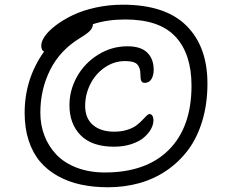

<svg xmlns="http://www.w3.org/2000/svg" viewBox="-20 -749 969 818"><path d="M439.9 48.8Q377.9 48.8 324.7 37.4Q271.5 25.9 226.8 1.2Q182.1 -23.4 150.9 -60.3Q119.6 -97.2 102.3 -149.9Q85 -202.6 85 -268.1Q85 -413.1 168 -529.8Q155.8 -533.7 155.8 -555.2Q155.8 -572.8 171.4 -595.2Q187 -617.7 218 -641.1Q249 -664.6 289.8 -684.3Q330.6 -704.1 386.7 -716.6Q442.9 -729 502.9 -729Q684.1 -729 773.9 -639.9Q863.8 -550.8 863.8 -393.1Q863.8 -306.6 841.8 -233.9Q819.8 -161.1 780.8 -109.4Q741.7 -57.6 688.5 -21.7Q635.3 14.2 572.5 31.5Q509.8 48.8 439.9 48.8ZM151.9 -269Q151.9 -216.3 169.4 -170.7Q187 -125 220.7 -89.8Q254.4 -54.7 307.4 -34.4Q360.4 -14.2 426.8 -14.2Q603 -14.2 699.5 -110.8Q795.9 -207.5 795.9 -383.8Q795.9 -519.5 727.3 -593Q658.7 -666.5 512.2 -666Q437 -666 376 -646Q375.5 -630.9 363.3 -617.9Q351.1 -605 320.8 -586.9Q235.8 -535.2 193.8 -451.4Q151.9 -367.7 151.9 -269ZM465.8 -124Q371.6 -124 323.7 -172.6Q275.9 -221.2 275.9 -300.8Q275.9 -364.7 308.1 -422.4Q340.3 -480 397.9 -515.9Q455.6 -551.8 522.9 -551.8Q580.1 -551.8 607.4 -524.9Q634.8 -498 634.8 -451.2Q634.8 -427.7 625 -411.9Q615.2 -396 596.2 -396Q585.9 -396 582 -404.3Q578.1 -412.6 578.1 -434.1Q578.1 -460.4 564.9 -474.6Q551.8 -488.8 513.2 -488.8Q465.3 -488.8 425.5 -460.9Q385.7 -433.1 364.3 -389.6Q342.8 -346.2 342.8 -297.9Q342.8 -245.1 376 -216.6Q409.2 -188 466.8 -188Q497.1 -188 521.7 -195.8Q546.4 -203.6 560.8 -214.6Q575.2 -225.6 585.7 -236.6Q596.2 -247.6 604 -255.4Q611.8 -263.2 617.2 -263.2Q624.5 -263.2 629.2 -255.6Q633.8 -248 633.8 -236.8Q633.8 -218.3 623.3 -199.2Q612.8 -180.2 593 -163.1Q573.2 -146 539.8 -135Q506.3 -124 465.8 -124Z"/></svg>

Font: Shantell Sans Irregular Bouncy
Style: Regular
Weight: 300
Designer: Stephen Nixon, Anya Danilova, Shantell Martin
Foundry: Arrow Type
Version: Version 1.006;[9816181b4]